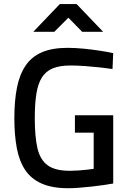

<svg xmlns="http://www.w3.org/2000/svg" viewBox="-20 -940 654 970"><path d="M324.5 10.9Q243.7 10.9 190.5 -12.7Q137.3 -36.2 107.2 -81.3Q77.1 -126.4 64.8 -192.4Q52.5 -258.4 52.5 -342.6Q52.5 -431.5 65.8 -498Q79.2 -564.5 109.9 -609.4Q140.6 -654.2 192.5 -676.3Q244.5 -698.3 321.4 -698.3Q360.4 -698.3 403.4 -694Q446.5 -689.7 486 -683.6Q525.5 -677.5 552 -671.5L548.4 -591.3Q522 -595.4 484.5 -599.5Q446.9 -603.6 407.5 -606.4Q368.2 -609.1 335.2 -609.1Q281.5 -609.1 246.4 -594.6Q211.3 -580.1 191.6 -548.5Q171.8 -516.9 163.8 -466.3Q155.7 -415.7 155.7 -342.6Q155.7 -248.9 169.4 -190.4Q183.2 -131.9 221.3 -104.5Q259.5 -77.1 332.6 -77.1Q352.5 -77.1 375.4 -78.7Q398.3 -80.3 418.9 -82.6Q439.4 -84.9 453.3 -87V-269.7H358.5V-357.7H552V-12.9Q532.7 -9.2 504.4 -5.2Q476 -1.2 443.5 2.5Q411 6.1 379.9 8.5Q348.9 10.9 324.5 10.9ZM148.3 -779.5 282.3 -919.6H366.9L500.9 -779.5H395L325.5 -850.4L254.5 -779.5Z"/></svg>

Font: Titillium Web SemiBold
Style: Regular
Weight: 600
Designer: Mohamed Gaber, Accademia di Belle Arti di Urbino
Foundry: Kief Type Foundry, Accademia di Belle Arti di Urbino
Version: Version 3.000; ttfautohint (v1.8.4)